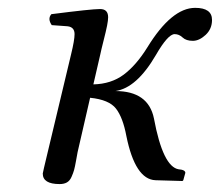

<svg xmlns="http://www.w3.org/2000/svg" viewBox="-20 -459 560 489"><path d="M471.2 -355Q454.1 -355 445.1 -363.5Q436 -372.1 424.8 -372.1Q407.7 -372.1 377 -318.8Q328.1 -234.9 273.9 -227.1Q357.9 -227.1 372.1 -157.2Q395 -34.2 435.1 -27.8L441.9 -26.9Q451.7 -24.9 452.1 -19L446.8 0L444.8 2L376 0Q324.2 -2 301.8 -112.8Q293 -159.7 275.4 -182.4Q257.8 -205.1 209.5 -210L177.7 -71.8Q176.3 -64.5 173.6 -49.3Q170.9 -34.2 168.7 -26.1Q166.5 -18.1 162.1 -8.3Q157.7 1.5 150.4 5.6Q143.1 9.8 131.8 9.8Q88.9 9.8 88.9 -17.1Q88.9 -19 101.6 -71.8L161.1 -320.8Q169.9 -356.9 169.9 -372.1Q169.9 -390.1 151.9 -392.1L111.8 -395Q100.6 -411.1 110.8 -422.9Q212.9 -436 234.9 -436Q255.4 -436 255.4 -415Q255.4 -407.2 252.7 -393.6Q250 -379.9 243.9 -356Q237.8 -332 235.4 -320.3L217.8 -244.1Q263.2 -245.1 295.2 -269Q327.1 -293 355 -337.9Q417 -439 477.1 -439Q520 -439 520 -408.2Q520 -385.3 503.7 -370.1Q487.3 -355 471.2 -355Z"/></svg>

Font: Linux Libertine
Style: Italic
Weight: 400
Italic angle: -12°
Designer: Philipp H. Poll
Foundry: Philipp H. Poll
Version: Version 5.1.6 ; ttfautohint (v0.9)